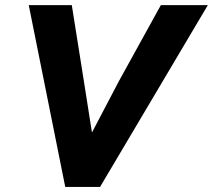

<svg xmlns="http://www.w3.org/2000/svg" viewBox="-20 -740 843 760"><path d="M93.8 -719.7H264.2L312 -418.9L343.8 -216.8H344.7L450.7 -418.9L616.7 -719.7H802.7L376 0H238.3Z"/></svg>

Font: Reddit Sans Chocolate ExBold
Style: Italic
Weight: 800
Italic angle: -11.25°
Designer: Stephen Hutchings
Version: Version 1.013